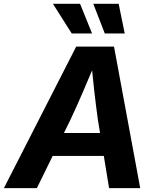

<svg xmlns="http://www.w3.org/2000/svg" viewBox="-47 -967 802 987"><path d="M-26.9 0 344.7 -727.5H539.1L673.8 0H513.7L456.1 -352.1Q446.8 -418.9 437.7 -498.3Q428.7 -577.6 419.4 -672.9H455.1Q415.5 -579.1 381.6 -499.8Q347.7 -420.4 315.4 -352.1L142.6 0ZM158.2 -165.5 177.7 -283.2H563L543.5 -165.5ZM491.7 -794.9 432.6 -947.3H563L594.2 -794.9ZM321.8 -794.9 225.1 -947.3H364.7L426.3 -794.9Z"/></svg>

Font: Inter 20pt
Style: Bold Italic
Weight: 700
Italic angle: -9.3988°
Version: Version 4.001;git-66647c0bb